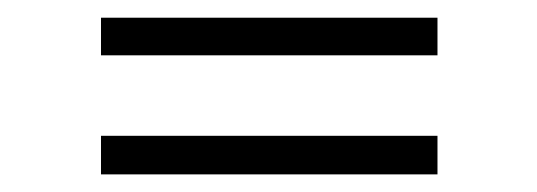

<svg xmlns="http://www.w3.org/2000/svg" viewBox="-20 -340 613 219"><path d="M95.2 -141.1V-185.1H479V-141.1ZM95.2 -276.9V-319.8H479V-276.9Z"/></svg>

Font: Dihjauti S
Style: Bold
Weight: 700
Designer: T. Christopher White
Version: Version 3.0.0